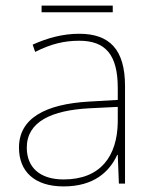

<svg xmlns="http://www.w3.org/2000/svg" viewBox="-20 -658 551 688"><path d="M384 -638H129V-614H384ZM264 -537C205 -537 150 -522 97 -498L106 -472C163 -501 211 -512 264 -512C357 -512 402 -463 402 -343V-300L299 -294C142 -285 48 -234 48 -129C48 -45 102 10 208 10C316 10 372 -42 400 -103H402L406 0H428V-350C428 -480 373 -537 264 -537ZM301 -270 402 -275V-220C400 -99 341 -15 208 -15C123 -15 76 -58 76 -129C76 -222 165 -263 301 -270Z"/></svg>

Font: Noto Sans Georgian Thin
Style: Regular
Weight: 100
Designer: Monotype Design Team, Akaki Razmadze
Foundry: Google LLC
Version: Version 2.005